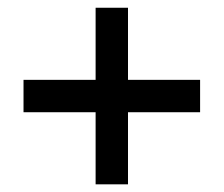

<svg xmlns="http://www.w3.org/2000/svg" viewBox="-20 -609 580 498"><path d="M41 -317.9V-401.9H228V-588.9H312V-401.9H499V-317.9H312V-130.9H228V-317.9Z"/></svg>

Font: Aspekta 450
Style: Regular
Weight: 450
Designer: Ivo Dolenc
Version: Version 2.000